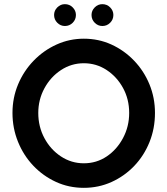

<svg xmlns="http://www.w3.org/2000/svg" viewBox="-20 -895 805 923"><path d="M725 -352Q725 -277 698.5 -211.5Q672 -146 625 -97Q578 -48 516 -20Q454 8 383 8Q311 8 249 -20.5Q187 -49 140 -98.5Q93 -148 66.5 -213.5Q40 -279 40 -352Q40 -425 67 -489.5Q94 -554 142 -603.5Q190 -653 252 -681Q314 -709 383 -709Q454 -709 515.5 -681Q577 -653 624.5 -603.5Q672 -554 698.5 -489.5Q725 -425 725 -352ZM601 -352Q601 -418 571.5 -472Q542 -526 492.5 -558.5Q443 -591 383 -591Q323 -591 273 -558Q223 -525 193.5 -470.5Q164 -416 164 -352Q164 -286 193.5 -231Q223 -176 273 -143Q323 -110 383 -110Q444 -110 493 -143Q542 -176 571.5 -231.5Q601 -287 601 -352ZM292 -770Q271 -770 255.5 -785.5Q240 -801 240 -823Q240 -844 255.5 -859.5Q271 -875 292 -875Q314 -875 329.5 -859.5Q345 -844 345 -823Q345 -801 329.5 -785.5Q314 -770 292 -770ZM472 -770Q451 -770 435.5 -785.5Q420 -801 420 -823Q420 -844 435.5 -859.5Q451 -875 472 -875Q494 -875 509.5 -859.5Q525 -844 525 -823Q525 -801 509.5 -785.5Q494 -770 472 -770Z"/></svg>

Font: Kulim Park
Style: Bold
Weight: 700
Designer: Noponies / Dale Sattler
Foundry: Noponies
Version: Version 1.000; ttfautohint (v1.8.3)